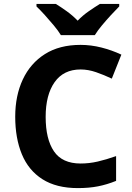

<svg xmlns="http://www.w3.org/2000/svg" viewBox="-20 -954 677 984"><path d="M393 -598Q306 -598 260 -533Q214 -468 214 -355Q214 -241 256.5 -178.5Q299 -116 393 -116Q437 -116 480.5 -126Q524 -136 575 -154V-27Q528 -8 482 1Q436 10 379 10Q269 10 197.5 -35.5Q126 -81 92 -163.5Q58 -246 58 -356Q58 -464 97 -547Q136 -630 210.5 -677Q285 -724 393 -724Q446 -724 499.5 -710.5Q553 -697 602 -674L553 -551Q513 -570 472.5 -584Q432 -598 393 -598ZM292 -774Q278 -797 255.5 -824Q233 -851 209.5 -877Q186 -903 167 -921V-934H266Q292 -918 322 -896.5Q352 -875 378 -848Q404 -875 435 -896.5Q466 -918 492 -934H591V-921Q573 -903 549 -877Q525 -851 502.5 -824Q480 -797 466 -774Z"/></svg>

Font: Noto Sans IKEA
Style: Bold
Weight: 600
Designer: Monotype Design Team
Foundry: Monotype Imaging Inc.
Version: Version 2.001